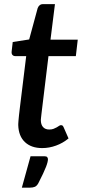

<svg xmlns="http://www.w3.org/2000/svg" viewBox="-20 -690 400 905"><path d="M66 -100.5Q66 -104 66.2 -108.8Q66.5 -113.5 67.2 -122.5Q68 -131.5 69.5 -146.5Q71 -161.5 74 -185L103.5 -425.5H52Q43.5 -425.5 38.5 -431.2Q33.5 -437 35 -448.5L40 -492L117.5 -504L157.5 -651.5Q160.5 -660 166.8 -665.2Q173 -670.5 182 -670.5H239L218 -503H346.5L337.5 -425.5H208.5L180 -191Q177.5 -170.5 176 -158.2Q174.5 -146 173.8 -138.8Q173 -131.5 172.8 -128.8Q172.5 -126 172.5 -124.5Q172.5 -102.5 183 -91Q193.5 -79.5 212 -79.5Q224 -79.5 232.5 -82.8Q241 -86 247.5 -89.8Q254 -93.5 258.5 -96.8Q263 -100 267 -100Q272.5 -100 275 -97.8Q277.5 -95.5 280 -90L303 -37.5Q276.5 -15.5 244.2 -3.8Q212 8 179 8Q127.5 8 97.5 -20.2Q67.5 -48.5 66 -100.5ZM189.5 46.5Q199.5 46.5 202.8 51Q206 55.5 206 60.5Q206 66 204 74.5Q202 83 197 96.2Q192 109.5 183 128.5Q174 147.5 160.5 174Q153.5 186.5 144.2 190.5Q135 194.5 121 194.5H83L124 46.5Z"/></svg>

Font: Lato SemiBold
Style: Italic
Weight: 600
Italic angle: -7°
Designer: Lukasz Dziedzic with Adam Twardoch and Botio Nikoltchev
Foundry: tyPoland Lukasz Dziedzic
Version: Version 2.015; 2015-08-06; http://www.latofonts.com/